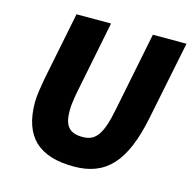

<svg xmlns="http://www.w3.org/2000/svg" viewBox="-99 -749 860 860"><g transform="rotate(15 331.0 -319.0)"><path d="M316 12C464 12 545 -73 588 -286L662 -650H506L432 -282C408 -160 378 -126 320 -126C254 -126 234 -160 234 -226C234 -250 238 -274 242 -300L312 -650H152L88 -332C82 -298 74 -252 74 -222C74 -62 154 12 316 12Z"/></g></svg>

Font: Source Sans Pro Black
Style: Italic
Weight: 900
Italic angle: -11°
Designer: Paul D. Hunt
Foundry: Adobe Systems Incorporated
Version: Version 3.006;hotconv 1.0.111;makeotfexe 2.5.65597